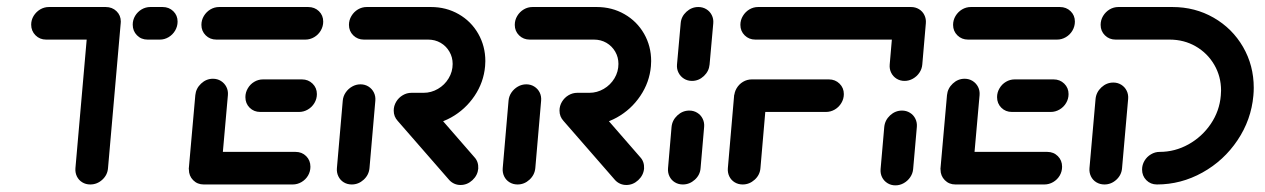

<svg xmlns="http://www.w3.org/2000/svg" viewBox="-20 -539 3695 561"><path d="M332.6 -470.4 295.6 -47.8Q294.1 -27.8 278.9 -13.9Q263.7 0 243.7 0Q230.7 0 220.4 -6.3Q210 -12.6 204.6 -23.7Q199.3 -34.8 200.4 -47.8L237.4 -470.4ZM71.1 -467Q71.1 -480.7 78.3 -492.6Q85.6 -504.4 97.4 -511.5Q109.3 -518.5 123 -518.5H288.9Q307.8 -518.5 320.4 -506.3Q333 -494.1 333 -475.9Q333 -461.9 325.7 -449.6Q318.5 -437.4 306.5 -430.4Q294.4 -423.3 280.7 -423.3H114.8Q96.3 -423.3 83.7 -435.9Q71.1 -448.5 71.1 -467ZM367.8 -467Q367.8 -480.7 374.8 -492.6Q381.9 -504.4 393.7 -511.5Q405.6 -518.5 419.3 -518.5H455.2Q473.7 -518.5 486.3 -506.3Q498.9 -494.1 498.9 -475.9Q498.9 -461.9 491.7 -449.6Q484.4 -437.4 472.6 -430.4Q460.7 -423.3 447 -423.3H411.1Q392.6 -423.3 380.2 -435.9Q367.8 -448.5 367.8 -467Z M531.5 -44.8 550.7 -261.1Q552.6 -280.7 567.6 -294.8Q582.6 -308.9 602.2 -308.9Q615.2 -308.9 625.6 -302.4Q635.9 -295.9 641.5 -285Q647 -274.1 645.9 -261.1L626.7 -44.8ZM887 -51.9Q887 -37.8 880 -25.9Q873 -14.1 860.9 -7Q848.9 0 835.2 0H575.2Q556.7 0 544.3 -12.6Q531.9 -25.2 531.9 -43.7Q531.9 -57.4 538.9 -69.3Q545.9 -81.1 557.8 -88.1Q569.6 -95.2 583.3 -95.2H843.7Q862.2 -95.2 874.6 -82.8Q887 -70.4 887 -51.9ZM697 -255.2Q697 -268.9 704.1 -280.9Q711.1 -293 723 -300Q734.8 -307 748.5 -307H862.2Q880.7 -307 893.3 -294.6Q905.9 -282.2 905.9 -264.1Q905.9 -250 898.7 -238Q891.5 -225.9 879.4 -218.9Q867.4 -211.9 853.7 -211.9H740.4Q721.9 -211.9 709.4 -224.3Q697 -236.7 697 -255.2ZM568.5 -466.3Q568.5 -480.4 575.7 -492.4Q583 -504.4 594.8 -511.5Q606.7 -518.5 620.4 -518.5H880.4Q899.3 -518.5 911.9 -506.3Q924.4 -494.1 924.4 -475.9Q924.4 -461.9 917.2 -449.6Q910 -437.4 898 -430.4Q885.9 -423.3 872.2 -423.3H612.2Q593.7 -423.3 581.1 -435.7Q568.5 -448.1 568.5 -466.3Z M1007.8 0Q994.8 0 984.4 -6.3Q974.1 -12.6 968.7 -23.7Q963.3 -34.8 964.4 -47.8L981.5 -244.8Q982.6 -257.8 990 -268.7Q997.4 -279.6 1008.9 -286.1Q1020.4 -292.6 1033.3 -292.6Q1046.3 -292.6 1056.7 -286.1Q1067 -279.6 1072.4 -268.7Q1077.8 -257.8 1076.7 -244.8L1059.6 -47.8Q1057.8 -27.8 1042.6 -13.9Q1027.4 0 1007.8 0ZM1377.4 -46.3Q1375.6 -26.7 1360.4 -12.6Q1345.2 1.5 1325.6 1.5Q1315.9 1.5 1307.6 -2.2Q1299.3 -5.9 1293 -12.6L1141.9 -185.9Q1130.4 -198.5 1130.4 -215.9Q1130.4 -229.6 1137.6 -241.5Q1144.8 -253.3 1156.7 -260.4Q1168.5 -267.4 1182.2 -267.4Q1191.9 -267.4 1200.4 -263.9Q1208.9 -260.4 1214.4 -254.1L1365.9 -80Q1378.5 -66.7 1377.4 -46.3ZM1130.4 -215.9Q1130.4 -229.6 1137.6 -241.7Q1144.8 -253.7 1156.7 -260.7Q1168.5 -267.8 1182.2 -267.8H1217.4Q1240 -267.8 1259.6 -279.3Q1279.3 -290.7 1290.9 -310.2Q1302.6 -329.6 1302.6 -352.2Q1302.6 -371.9 1293.1 -388.1Q1283.7 -404.4 1267.4 -413.9Q1251.1 -423.3 1231.1 -423.3H1043.3Q1024.8 -423.3 1012.2 -435.7Q999.6 -448.1 999.6 -466.3Q999.6 -480.4 1006.9 -492.4Q1014.1 -504.4 1025.9 -511.5Q1037.8 -518.5 1051.5 -518.5H1239.3Q1283.7 -518.5 1320.2 -497.6Q1356.7 -476.7 1377.4 -440.4Q1398.1 -404.1 1398.1 -360.4Q1398.1 -355.9 1397.4 -345.6Q1393.3 -298.5 1366.5 -258.7Q1339.6 -218.9 1298 -195.7Q1256.3 -172.6 1209.3 -172.6H1174.1Q1155.6 -172.6 1143 -185Q1130.4 -197.4 1130.4 -215.9Z M1492.2 0Q1479.3 0 1468.9 -6.3Q1458.5 -12.6 1453.1 -23.7Q1447.8 -34.8 1448.9 -47.8L1465.9 -244.8Q1467 -257.8 1474.4 -268.7Q1481.9 -279.6 1493.3 -286.1Q1504.8 -292.6 1517.8 -292.6Q1530.7 -292.6 1541.1 -286.1Q1551.5 -279.6 1556.9 -268.7Q1562.2 -257.8 1561.1 -244.8L1544.1 -47.8Q1542.2 -27.8 1527 -13.9Q1511.9 0 1492.2 0ZM1861.9 -46.3Q1860 -26.7 1844.8 -12.6Q1829.6 1.5 1810 1.5Q1800.4 1.5 1792 -2.2Q1783.7 -5.9 1777.4 -12.6L1626.3 -185.9Q1614.8 -198.5 1614.8 -215.9Q1614.8 -229.6 1622 -241.5Q1629.3 -253.3 1641.1 -260.4Q1653 -267.4 1666.7 -267.4Q1676.3 -267.4 1684.8 -263.9Q1693.3 -260.4 1698.9 -254.1L1850.4 -80Q1863 -66.7 1861.9 -46.3ZM1614.8 -215.9Q1614.8 -229.6 1622 -241.7Q1629.3 -253.7 1641.1 -260.7Q1653 -267.8 1666.7 -267.8H1701.9Q1724.4 -267.8 1744.1 -279.3Q1763.7 -290.7 1775.4 -310.2Q1787 -329.6 1787 -352.2Q1787 -371.9 1777.6 -388.1Q1768.1 -404.4 1751.9 -413.9Q1735.6 -423.3 1715.6 -423.3H1527.8Q1509.3 -423.3 1496.7 -435.7Q1484.1 -448.1 1484.1 -466.3Q1484.1 -480.4 1491.3 -492.4Q1498.5 -504.4 1510.4 -511.5Q1522.2 -518.5 1535.9 -518.5H1723.7Q1768.1 -518.5 1804.6 -497.6Q1841.1 -476.7 1861.9 -440.4Q1882.6 -404.1 1882.6 -360.4Q1882.6 -355.9 1881.9 -345.6Q1877.8 -298.5 1850.9 -258.7Q1824.1 -218.9 1782.4 -195.7Q1740.7 -172.6 1693.7 -172.6H1658.5Q1640 -172.6 1627.4 -185Q1614.8 -197.4 1614.8 -215.9Z M1975.2 0Q1962.2 0 1951.9 -6.3Q1941.5 -12.6 1936.1 -23.7Q1930.7 -34.8 1931.9 -47.8L1942.2 -168.1Q1944.1 -187.8 1959.3 -201.9Q1974.4 -215.9 1994.1 -215.9Q2007 -215.9 2017.4 -209.4Q2027.8 -203 2033.1 -192Q2038.5 -181.1 2037.4 -168.1L2027 -47.8Q2025.6 -27.8 2010.2 -13.9Q1994.8 0 1975.2 0ZM2001.9 -302.6Q1988.9 -302.6 1978.5 -309.1Q1968.1 -315.6 1962.6 -326.5Q1957 -337.4 1958.1 -350.4L1968.9 -471.1Q1970.4 -490.7 1985.6 -504.6Q2000.7 -518.5 2020.4 -518.5Q2033.3 -518.5 2043.7 -512.2Q2054.1 -505.9 2059.6 -495Q2065.2 -484.1 2064.1 -471.1L2053.3 -350.4Q2051.5 -330.7 2036.5 -316.7Q2021.5 -302.6 2001.9 -302.6Z M2220.4 -262.2 2201.9 -47.8Q2200.4 -27.8 2185 -13.9Q2169.6 0 2150 0Q2137 0 2126.7 -6.3Q2116.3 -12.6 2110.9 -23.7Q2105.6 -34.8 2106.7 -47.8L2125.2 -262.2ZM2445.6 -264.1Q2445.6 -250 2438.3 -238Q2431.1 -225.9 2419.1 -218.9Q2407 -211.9 2393.3 -211.9H2168.5Q2150 -211.9 2137.6 -224.3Q2125.2 -236.7 2125.2 -255.2Q2125.2 -268.9 2132.2 -280.9Q2139.3 -293 2151.1 -300Q2163 -307 2176.7 -307H2401.9Q2420.4 -307 2433 -294.6Q2445.6 -282.2 2445.6 -264.1ZM2596.3 2.6Q2583.3 2.6 2573 -3.9Q2562.6 -10.4 2557.2 -21.3Q2551.9 -32.2 2553 -45.2L2563.7 -168.1Q2565.6 -187.8 2580.7 -201.9Q2595.9 -215.9 2615.6 -215.9Q2628.5 -215.9 2638.9 -209.4Q2649.3 -203 2654.6 -192Q2660 -181.1 2658.9 -168.1L2648.1 -45.2Q2647 -32.2 2639.6 -21.3Q2632.2 -10.4 2620.7 -3.9Q2609.3 2.6 2596.3 2.6ZM2143.3 -466.3Q2143.3 -480.4 2150.6 -492.4Q2157.8 -504.4 2169.6 -511.5Q2181.5 -518.5 2195.2 -518.5H2640.4L2632.2 -423.3H2187Q2168.5 -423.3 2155.9 -435.7Q2143.3 -448.1 2143.3 -466.3ZM2623 -302.6Q2610 -302.6 2599.6 -309.1Q2589.3 -315.6 2583.9 -326.5Q2578.5 -337.4 2579.6 -350.4L2590 -471.1Q2591.9 -490.7 2607 -504.6Q2622.2 -518.5 2641.9 -518.5Q2654.8 -518.5 2665.2 -512.2Q2675.6 -505.9 2680.9 -495Q2686.3 -484.1 2685.2 -471.1L2674.8 -350.4Q2673.7 -337.4 2666.3 -326.5Q2658.9 -315.6 2647.4 -309.1Q2635.9 -302.6 2623 -302.6Z M2727.8 -44.8 2747 -261.1Q2748.9 -280.7 2763.9 -294.8Q2778.9 -308.9 2798.5 -308.9Q2811.5 -308.9 2821.9 -302.4Q2832.2 -295.9 2837.8 -285Q2843.3 -274.1 2842.2 -261.1L2823 -44.8ZM3083.3 -51.9Q3083.3 -37.8 3076.3 -25.9Q3069.3 -14.1 3057.2 -7Q3045.2 0 3031.5 0H2771.5Q2753 0 2740.6 -12.6Q2728.1 -25.2 2728.1 -43.7Q2728.1 -57.4 2735.2 -69.3Q2742.2 -81.1 2754.1 -88.1Q2765.9 -95.2 2779.6 -95.2H3040Q3058.5 -95.2 3070.9 -82.8Q3083.3 -70.4 3083.3 -51.9ZM2893.3 -255.2Q2893.3 -268.9 2900.4 -280.9Q2907.4 -293 2919.3 -300Q2931.1 -307 2944.8 -307H3058.5Q3077 -307 3089.6 -294.6Q3102.2 -282.2 3102.2 -264.1Q3102.2 -250 3095 -238Q3087.8 -225.9 3075.7 -218.9Q3063.7 -211.9 3050 -211.9H2936.7Q2918.1 -211.9 2905.7 -224.3Q2893.3 -236.7 2893.3 -255.2ZM2764.8 -466.3Q2764.8 -480.4 2772 -492.4Q2779.3 -504.4 2791.1 -511.5Q2803 -518.5 2816.7 -518.5H3076.7Q3095.6 -518.5 3108.1 -506.3Q3120.7 -494.1 3120.7 -475.9Q3120.7 -461.9 3113.5 -449.6Q3106.3 -437.4 3094.3 -430.4Q3082.2 -423.3 3068.5 -423.3H2808.5Q2790 -423.3 2777.4 -435.7Q2764.8 -448.1 2764.8 -466.3Z M3233 -297.8Q3245.9 -297.8 3256.3 -291.3Q3266.7 -284.8 3272 -273.9Q3277.4 -263 3276.3 -250L3258.5 -47.8Q3257 -27.8 3241.9 -13.9Q3226.7 0 3207 0Q3194.1 0 3183.5 -6.3Q3173 -12.6 3167.6 -23.7Q3162.2 -34.8 3163.3 -47.8L3181.1 -250Q3183 -269.6 3198.1 -283.7Q3213.3 -297.8 3233 -297.8ZM3317 -43.7Q3317 -57.4 3324.1 -69.3Q3331.1 -81.1 3343 -88.1Q3354.8 -95.2 3368.5 -95.2Q3413 -95.2 3452.6 -117.2Q3492.2 -139.3 3517.8 -177Q3543.3 -214.8 3547 -259.6Q3547.8 -269.3 3547.8 -274.4Q3547.8 -315.6 3528 -349.6Q3508.1 -383.7 3473.9 -403.5Q3439.6 -423.3 3397.4 -423.3H3239.6Q3221.1 -423.3 3208.5 -435.7Q3195.9 -448.1 3195.9 -466.3Q3195.9 -480.4 3203.1 -492.4Q3210.4 -504.4 3222.2 -511.5Q3234.1 -518.5 3247.8 -518.5H3405.6Q3471.9 -518.5 3526.3 -487.2Q3580.7 -455.9 3612 -401.9Q3643.3 -347.8 3643.3 -282.6Q3643.3 -271.5 3642.2 -259.6Q3635.9 -188.9 3595.9 -129.3Q3555.9 -69.6 3493.3 -34.8Q3430.7 0 3360.4 0Q3341.9 0 3329.4 -12.6Q3317 -25.2 3317 -43.7Z"/></svg>

Font: 26F Galaxy Sans Extra Bold
Style: Italic
Weight: 800
Italic angle: -5°
Designer: C₂₉H₂₅N₃O₅
Version: Version 1.200